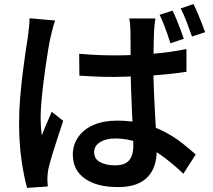

<svg xmlns="http://www.w3.org/2000/svg" viewBox="-20 -858 1040 936"><path d="M366 -596Q410 -592 452.5 -590Q495 -588 540 -588Q631 -588 721.5 -595.5Q812 -603 889 -619V-508Q810 -496 719.5 -490Q629 -484 539 -483Q496 -483 453.5 -484.5Q411 -486 367 -489ZM738 -768Q735 -753 733.5 -737Q732 -721 731 -705Q730 -688 729.5 -660.5Q729 -633 728.5 -600Q728 -567 728 -533Q728 -467 730.5 -408.5Q733 -350 736 -298.5Q739 -247 741.5 -203.5Q744 -160 744 -123Q744 -86 734 -54Q724 -22 702 2.5Q680 27 644 40.5Q608 54 555 54Q452 54 393.5 12.5Q335 -29 335 -104Q335 -152 361.5 -190Q388 -228 436.5 -249Q485 -270 552 -270Q621 -270 678 -255Q735 -240 782 -215.5Q829 -191 866.5 -161.5Q904 -132 934 -105L874 -11Q818 -64 764 -102.5Q710 -141 656 -162Q602 -183 543 -183Q497 -183 468 -165Q439 -147 439 -116Q439 -83 468 -67.5Q497 -52 540 -52Q575 -52 594 -63.5Q613 -75 621.5 -96.5Q630 -118 630 -148Q630 -174 628 -217.5Q626 -261 623.5 -313.5Q621 -366 619 -422.5Q617 -479 617 -532Q617 -587 616.5 -633.5Q616 -680 616 -703Q616 -715 614.5 -734Q613 -753 610 -768ZM249 -758Q245 -749 240.5 -732.5Q236 -716 232 -700Q228 -684 226 -675Q221 -653 215 -616.5Q209 -580 202.5 -535.5Q196 -491 190.5 -444.5Q185 -398 181.5 -356.5Q178 -315 178 -284Q178 -263 179.5 -241Q181 -219 184 -198Q191 -217 199 -236.5Q207 -256 216 -275.5Q225 -295 232 -313L288 -269Q275 -229 260.5 -185Q246 -141 234 -101.5Q222 -62 216 -35Q214 -25 212.5 -11.5Q211 2 211 11Q211 19 211.5 30Q212 41 213 51L112 58Q97 5 85 -77Q73 -159 73 -261Q73 -317 78 -378Q83 -439 90 -496.5Q97 -554 104 -601.5Q111 -649 116 -679Q118 -699 121 -723Q124 -747 124 -769ZM821 -806Q831 -787 841 -762Q851 -737 860.5 -712.5Q870 -688 876 -669L811 -647Q804 -669 795.5 -693.5Q787 -718 777.5 -742Q768 -766 758 -786ZM923 -838Q933 -819 943.5 -794Q954 -769 963.5 -745Q973 -721 980 -701L916 -680Q905 -712 890.5 -750Q876 -788 861 -817Z"/></svg>

Font: Noto Sans SC SemiBold
Style: Regular
Weight: 600
Designer: Ryoko NISHIZUKA 西塚涼子 (kana, bopomofo & ideographs); Paul D. Hunt (Latin, Greek & Cyrillic); Sandoll Communications 산돌커뮤니
Foundry: Adobe
Version: Version 2.004-H2;hotconv 1.0.118;makeotfexe 2.5.65603